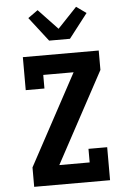

<svg xmlns="http://www.w3.org/2000/svg" viewBox="-64 -1038 728 1084"><g transform="rotate(-5 300.0 -496.0)"><path d="M85 0V-110L363 -625H191V-548H85V-735H515V-625L237 -110H409V-187H515V0ZM241 -815 135 -952 191 -992 300 -877 409 -992 465 -952 359 -815Z"/></g></svg>

Font: Iosevka Etoile Extrabold
Style: Regular
Weight: 800
Designer: Belleve Invis
Foundry: Belleve Invis
Version: Version 22.1.2; ttfautohint (v1.8.4)